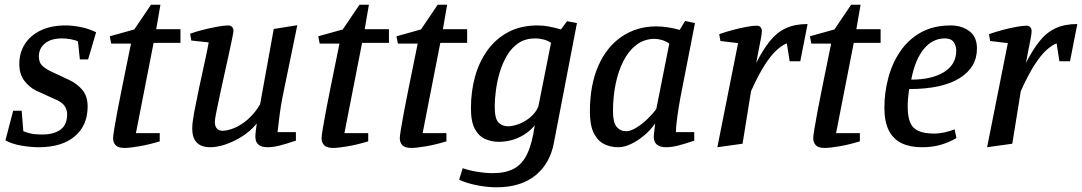

<svg xmlns="http://www.w3.org/2000/svg" viewBox="-20 -616 4593 815"><path d="M144 9Q112 9 72.5 2.5Q33 -4 3 -20L36 -146H72L79 -59Q93 -53 111.5 -49Q130 -45 158 -45Q208 -45 236.5 -65.5Q265 -86 265 -131Q265 -150 254 -166.5Q243 -183 211 -196L134 -231Q105 -245 83.5 -273Q62 -301 62 -344Q62 -392 85.5 -429Q109 -466 153 -487Q197 -508 258 -508Q289 -508 323.5 -501Q358 -494 388 -479L354 -364H319L311 -440Q300 -446 280 -449.5Q260 -453 244 -453Q196 -453 170.5 -431.5Q145 -410 145 -377Q145 -352 158 -338.5Q171 -325 198 -312L273 -277Q307 -261 329.5 -234.5Q352 -208 352 -164Q352 -83 297 -37Q242 9 144 9Z M509 12Q482 12 471 0.5Q460 -11 460 -30Q460 -38 465 -69Q470 -100 478.5 -145Q487 -190 497.5 -241.5Q508 -293 518 -342.5Q528 -392 536 -431H452L446 -462L550 -491L621 -596H661L643 -492H746V-434H632L557 -51H658V-16Q612 -2 571 5Q530 12 509 12Z M872 9Q851 9 834 2Q817 -5 806.5 -22.5Q796 -40 796 -71Q796 -95 804.5 -140.5Q813 -186 824.5 -240Q836 -294 847.5 -346Q859 -398 866 -436L792 -444L787 -473Q815 -483 846 -490.5Q877 -498 904.5 -503Q932 -508 948 -508Q959 -508 965 -501.5Q971 -495 971 -485Q971 -480 965.5 -452.5Q960 -425 951 -384.5Q942 -344 932 -298.5Q922 -253 913 -211Q904 -169 898 -139Q892 -109 892 -99Q892 -80 900.5 -70.5Q909 -61 925 -61Q945 -61 973 -72Q1001 -83 1030.5 -108Q1060 -133 1084 -173L1142 -493L1242 -509L1179 -203Q1172 -166 1167.5 -133Q1163 -100 1161 -79Q1159 -58 1158 -55H1236V-19Q1194 -5 1166.5 2Q1139 9 1116 9Q1089 9 1076.5 -2.5Q1064 -14 1064 -36Q1064 -39 1064.5 -48.5Q1065 -58 1067 -70Q1069 -82 1070 -92Q1044 -60 1009.5 -38Q975 -16 939 -3.5Q903 9 872 9Z M1394 12Q1367 12 1356 0.5Q1345 -11 1345 -30Q1345 -38 1350 -69Q1355 -100 1363.5 -145Q1372 -190 1382.5 -241.5Q1393 -293 1403 -342.5Q1413 -392 1421 -431H1337L1331 -462L1435 -491L1506 -596H1546L1528 -492H1631V-434H1517L1442 -51H1543V-16Q1497 -2 1456 5Q1415 12 1394 12Z M1726 12Q1699 12 1688 0.5Q1677 -11 1677 -30Q1677 -38 1682 -69Q1687 -100 1695.5 -145Q1704 -190 1714.5 -241.5Q1725 -293 1735 -342.5Q1745 -392 1753 -431H1669L1663 -462L1767 -491L1838 -596H1878L1860 -492H1963V-434H1849L1774 -51H1875V-16Q1829 -2 1788 5Q1747 12 1726 12Z M2088 179Q2049 179 2005 170.5Q1961 162 1929 147L1944 98Q1969 107 2005 113Q2041 119 2072 119Q2126 119 2161.5 100Q2197 81 2218 37Q2239 -7 2250 -84Q2230 -60 2204 -44Q2178 -28 2151 -21Q2124 -14 2098 -14Q2068 -14 2040.5 -25.5Q2013 -37 1996 -68Q1979 -99 1979 -156Q1979 -228 1996.5 -291Q2014 -354 2049.5 -403Q2085 -452 2138 -480Q2191 -508 2262 -508Q2285 -508 2306.5 -504Q2328 -500 2343 -496Q2358 -492 2361 -491L2387 -526L2429 -518L2331 -9Q2323 34 2303.5 68.5Q2284 103 2253.5 128Q2223 153 2181.5 166Q2140 179 2088 179ZM2137 -80Q2156 -80 2181 -89Q2206 -98 2229.5 -117Q2253 -136 2265 -163L2319 -434Q2307 -443 2288.5 -448Q2270 -453 2252 -453Q2211 -453 2181.5 -433.5Q2152 -414 2132.5 -381Q2113 -348 2101.5 -309.5Q2090 -271 2085 -232.5Q2080 -194 2080 -164Q2080 -113 2095.5 -96.5Q2111 -80 2137 -80Z M2604 9Q2572 9 2544.5 -4.5Q2517 -18 2500.5 -51Q2484 -84 2484 -142Q2484 -255 2519.5 -336Q2555 -417 2619 -460.5Q2683 -504 2766 -504Q2790 -504 2818 -499.5Q2846 -495 2865 -489L2888 -527L2930 -518L2869 -206Q2860 -159 2854.5 -116.5Q2849 -74 2849 -55H2927V-19Q2886 -5 2858 2Q2830 9 2807 9Q2781 9 2768 -2.5Q2755 -14 2755 -36Q2755 -39 2756 -48.5Q2757 -58 2758.5 -70Q2760 -82 2761 -92Q2740 -62 2712.5 -39.5Q2685 -17 2657 -4Q2629 9 2604 9ZM2638 -59Q2657 -59 2682 -74.5Q2707 -90 2730 -112.5Q2753 -135 2766 -154L2821 -431Q2807 -441 2790.5 -446Q2774 -451 2758 -451Q2715 -451 2681.5 -425.5Q2648 -400 2626 -356.5Q2604 -313 2593 -258.5Q2582 -204 2582 -144Q2582 -96 2597.5 -77.5Q2613 -59 2638 -59Z M3025 9 3113 -433 3038 -442 3033 -471Q3061 -481 3091.5 -489Q3122 -497 3149 -502Q3176 -507 3193 -507Q3203 -507 3208.5 -500.5Q3214 -494 3214 -484Q3214 -474 3210 -453Q3206 -432 3200.5 -404.5Q3195 -377 3190 -349Q3218 -404 3247.5 -441Q3277 -478 3315.5 -496Q3354 -514 3408 -514L3377 -356H3332L3320 -432Q3301 -425 3277 -403.5Q3253 -382 3226 -340Q3199 -298 3168 -229L3132 -6Z M3481 12Q3454 12 3443 0.5Q3432 -11 3432 -30Q3432 -38 3437 -69Q3442 -100 3450.5 -145Q3459 -190 3469.5 -241.5Q3480 -293 3490 -342.5Q3500 -392 3508 -431H3424L3418 -462L3522 -491L3593 -596H3633L3615 -492H3718V-434H3604L3529 -51H3630V-16Q3584 -2 3543 5Q3502 12 3481 12Z M3894 9Q3843 9 3807.5 -8Q3772 -25 3753 -62Q3734 -99 3734 -159Q3734 -221 3750 -283Q3766 -345 3800 -396Q3834 -447 3887.5 -477.5Q3941 -508 4016 -508Q4062 -508 4094.5 -484Q4127 -460 4127 -410Q4127 -330 4053 -284Q3979 -238 3839 -238Q3836 -217 3834.5 -199Q3833 -181 3833 -163Q3833 -121 3843.5 -96Q3854 -71 3879 -60Q3904 -49 3947 -49Q3967 -49 3989.5 -54Q4012 -59 4032 -67L4040 -30Q4010 -12 3973.5 -1.5Q3937 9 3894 9ZM3848 -278Q3935 -278 3987 -310Q4039 -342 4039 -401Q4039 -422 4028 -437.5Q4017 -453 3991 -453Q3938 -453 3901 -407.5Q3864 -362 3848 -278Z M4170 9 4258 -433 4183 -442 4178 -471Q4206 -481 4236.5 -489Q4267 -497 4294 -502Q4321 -507 4338 -507Q4348 -507 4353.5 -500.5Q4359 -494 4359 -484Q4359 -474 4355 -453Q4351 -432 4345.5 -404.5Q4340 -377 4335 -349Q4363 -404 4392.5 -441Q4422 -478 4460.5 -496Q4499 -514 4553 -514L4522 -356H4477L4465 -432Q4446 -425 4422 -403.5Q4398 -382 4371 -340Q4344 -298 4313 -229L4277 -6Z"/></svg>

Font: Manuale Medium
Style: Italic
Weight: 500
Italic angle: -11°
Version: Version 1.002